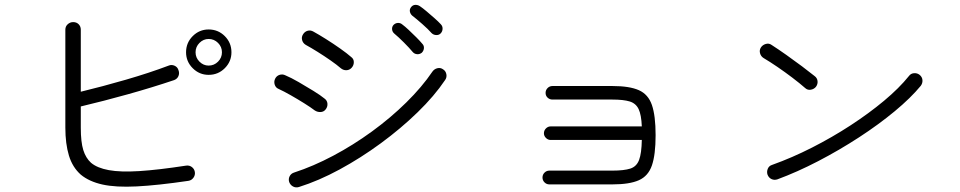

<svg xmlns="http://www.w3.org/2000/svg" viewBox="-20 -817 4040 808"><path d="M773 -56Q644 -37 555.5 -32.5Q467 -28 411 -40.5Q355 -53 320 -82Q285 -113 270 -162.5Q255 -212 255 -280V-692Q255 -706 265 -715Q275 -724 288 -724Q302 -724 311 -715Q320 -706 320 -692V-431Q411 -453 509.5 -481.5Q608 -510 690 -541Q702 -546 714.5 -540.5Q727 -535 731 -522Q736 -509 731 -497Q726 -485 713 -480Q621 -449 519 -420.5Q417 -392 320 -369V-280Q320 -219 330.5 -185.5Q341 -152 363 -132Q389 -110 438 -101Q487 -92 566.5 -97Q646 -102 763 -120Q777 -122 787.5 -114Q798 -106 800 -93Q802 -80 794 -69Q786 -58 773 -56ZM858 -502Q819 -502 791 -530Q763 -558 763 -597Q763 -637 791 -665Q819 -693 858 -693Q898 -693 926 -665Q954 -637 954 -597Q954 -558 926 -530Q898 -502 858 -502ZM858 -541Q881 -541 897.5 -557.5Q914 -574 914 -597Q914 -620 897.5 -636.5Q881 -653 858 -653Q836 -653 819.5 -636.5Q803 -620 803 -597Q803 -574 819.5 -557.5Q836 -541 858 -541Z M1238 -30Q1225 -26 1213.5 -32Q1202 -38 1197 -51Q1193 -64 1199 -75.5Q1205 -87 1218 -91Q1298 -117 1382 -161.5Q1466 -206 1545 -263.5Q1624 -321 1690 -386Q1756 -451 1800 -516Q1808 -527 1821 -530Q1834 -533 1845 -525Q1856 -518 1858.5 -504.5Q1861 -491 1853 -480Q1808 -413 1737.5 -344.5Q1667 -276 1582.5 -214Q1498 -152 1409.5 -104Q1321 -56 1238 -30ZM1305 -352Q1288 -365 1260 -382.5Q1232 -400 1203 -416.5Q1174 -433 1152 -443Q1140 -448 1136 -461Q1132 -474 1138 -486Q1144 -498 1156.5 -502Q1169 -506 1181 -500Q1205 -490 1237 -471.5Q1269 -453 1299 -434.5Q1329 -416 1346 -402Q1357 -394 1358 -380.5Q1359 -367 1350 -356Q1342 -346 1329 -345.5Q1316 -345 1305 -352ZM1414 -530Q1398 -544 1371.5 -562.5Q1345 -581 1317 -598.5Q1289 -616 1267 -628Q1255 -635 1251.5 -648Q1248 -661 1255 -672Q1262 -684 1274.5 -687.5Q1287 -691 1299 -684Q1321 -672 1352 -652.5Q1383 -633 1412 -612.5Q1441 -592 1458 -577Q1469 -569 1469 -555.5Q1469 -542 1460 -532Q1451 -522 1438 -521.5Q1425 -521 1414 -530ZM1834 -676Q1827 -669 1815.5 -669.5Q1804 -670 1796 -678Q1782 -694 1757 -716Q1732 -738 1715 -751Q1707 -758 1705 -768Q1703 -778 1710 -787Q1717 -796 1727.5 -796.5Q1738 -797 1747 -791Q1759 -783 1775.5 -769Q1792 -755 1808.5 -740.5Q1825 -726 1835 -715Q1843 -707 1842.5 -695.5Q1842 -684 1834 -676ZM1755 -595Q1746 -588 1735 -589Q1724 -590 1717 -598Q1703 -615 1679.5 -638.5Q1656 -662 1639 -676Q1631 -683 1630 -693.5Q1629 -704 1636 -712Q1644 -720 1654.5 -720.5Q1665 -721 1673 -714Q1684 -706 1700 -691Q1716 -676 1732 -660Q1748 -644 1757 -633Q1765 -625 1764 -614Q1763 -603 1755 -595Z M2292 -41Q2280 -41 2271.5 -49.5Q2263 -58 2263 -70Q2263 -82 2271.5 -90.5Q2280 -99 2292 -99H2557Q2606 -99 2632.5 -107.5Q2659 -116 2669.5 -144Q2680 -172 2681 -228H2297Q2286 -228 2277.5 -236.5Q2269 -245 2269 -256Q2269 -268 2277.5 -276.5Q2286 -285 2297 -285H2681Q2679 -334 2667.5 -358Q2656 -382 2630 -390Q2604 -398 2557 -398H2305Q2293 -398 2284.5 -406Q2276 -414 2276 -426Q2276 -438 2284.5 -446.5Q2293 -455 2305 -455H2557Q2629 -455 2668.5 -437.5Q2708 -420 2723.5 -375Q2739 -330 2739 -248Q2739 -166 2723.5 -121Q2708 -76 2668.5 -58.5Q2629 -41 2557 -41Z M3251 -62Q3238 -58 3226.5 -63.5Q3215 -69 3210 -82Q3206 -94 3211 -106.5Q3216 -119 3229 -123Q3313 -153 3397.5 -196Q3482 -239 3559.5 -289.5Q3637 -340 3700.5 -393Q3764 -446 3805 -497Q3813 -508 3826.5 -509Q3840 -510 3850 -502Q3861 -493 3862 -480Q3863 -467 3855 -456Q3813 -405 3745.5 -349Q3678 -293 3595 -239Q3512 -185 3423.5 -139Q3335 -93 3251 -62ZM3369 -446Q3345 -467 3314 -490.5Q3283 -514 3251.5 -535.5Q3220 -557 3193 -573Q3182 -580 3178.5 -593Q3175 -606 3182 -617Q3189 -628 3202.5 -632Q3216 -636 3227 -628Q3255 -610 3289 -586Q3323 -562 3355 -538Q3387 -514 3408 -497Q3419 -489 3420.5 -476Q3422 -463 3414 -452Q3406 -442 3392.5 -439.5Q3379 -437 3369 -446Z"/></svg>

Font: Zen Maru Gothic
Style: Regular
Weight: 400
Designer: Yoshimichi Ohira
Foundry: Positype
Version: Version 1.002